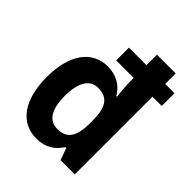

<svg xmlns="http://www.w3.org/2000/svg" viewBox="-213 -886 1022 1022"><g transform="rotate(45 298.0 -375.0)"><path d="M233 10C303 10 345 -21 375 -67H382L406 0H513V-585H583V-681H513V-760H372V-681H240V-585H372V-558C372 -533 375 -488 380 -451H375C346 -500 299 -531 231 -531C116 -531 41 -434 41 -261C41 -87 116 10 233 10ZM276 -105C216 -105 180 -152 180 -259C180 -358 214 -414 275 -414C355 -414 378 -363 378 -264V-246C377 -150 349 -105 276 -105Z"/></g></svg>

Font: Noto Sans Sinhala UI SemiCondensed
Style: Bold
Weight: 700
Width: 4
Designer: Jelle Bosma - Monotype Design Team
Foundry: Monotype Imaging Inc.
Version: Version 2.006